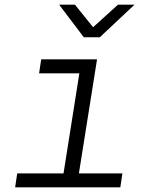

<svg xmlns="http://www.w3.org/2000/svg" viewBox="-20 -805 640 825"><path d="M340 -645H409L558 -785H487L380 -688L302 -785H234ZM45 0H497L506 -60H319L397 -550H157L148 -490H321L253 -60H54Z"/></svg>

Font: JetBrains Mono ExtraLight
Style: Italic
Weight: 240
Italic angle: -9°
Monospace: yes
Designer: Philipp Nurullin, Konstantin Bulenkov
Foundry: JetBrains
Version: Version 2.305